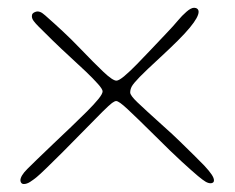

<svg xmlns="http://www.w3.org/2000/svg" viewBox="-20 -471 604 494"><path d="M41 2.5Q38 2.5 36 0.8Q34 -1 33.2 -3.2Q32.5 -5.5 32.5 -7Q32.5 -12.5 36.8 -19.8Q41 -27 50.5 -36.5Q57.5 -43.5 75.5 -61Q93.5 -78.5 117.2 -101Q141 -123.5 164 -145.5Q186 -166.5 204 -184.5Q222 -202.5 233 -216Q244 -229.5 244 -236Q244 -241.5 232.2 -254.8Q220.5 -268 201.8 -286Q183 -304 161.5 -323.5Q138.5 -344.5 116.2 -366.2Q94 -388 78.5 -403.5Q71.5 -410.5 66.8 -416.8Q62 -423 62 -429.5Q62 -434 64.5 -436.5Q67 -439 70.5 -440.2Q74 -441.5 76.5 -441.5Q83 -441.5 89.5 -436.8Q96 -432 104 -424.5Q120 -410.5 142.2 -389.8Q164.5 -369 186 -346.5Q222.5 -308.5 246.2 -286Q270 -263.5 279.5 -263.5Q286 -263.5 300.2 -275.5Q314.5 -287.5 332.5 -306Q350.5 -324.5 368.5 -343.5Q396 -373 410.8 -388.2Q425.5 -403.5 438.5 -419Q448 -430.5 459.8 -440.8Q471.5 -451 479.5 -451Q484.5 -451 487.8 -448.2Q491 -445.5 491 -440.5Q491 -434 485.5 -424Q480 -414 468.5 -400Q457 -386 437.8 -366.8Q418.5 -347.5 393 -324Q355.5 -289.5 339.2 -272.8Q323 -256 319 -248.5Q315 -241 315 -233Q315 -225.5 333.5 -207.8Q352 -190 402 -145Q423 -126.5 443.8 -106.2Q464.5 -86 481.2 -69.5Q498 -53 506 -44.5Q518.5 -31 524.5 -22Q530.5 -13 530.5 -7Q530.5 -5.5 530 -4Q529.5 -2.5 528.2 -1.5Q527 -0.5 525.5 0Q524 0.5 522 0.5Q515.5 0.5 508.5 -3.8Q501.5 -8 489.5 -18Q474 -31 447.8 -55Q421.5 -79 378.5 -122Q330.5 -169.5 308.2 -190.2Q286 -211 279 -211Q275 -211 268.2 -206Q261.5 -201 243.2 -183Q225 -165 186.5 -125.5Q165 -103.5 141.8 -80.2Q118.5 -57 100.2 -39.2Q82 -21.5 74 -15Q66 -8.5 57.5 -3Q49 2.5 41 2.5Z"/></svg>

Font: Gluten Thin Thin
Style: Regular
Weight: 250
Version: Version 1.300